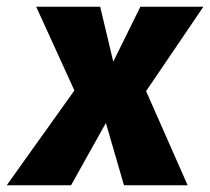

<svg xmlns="http://www.w3.org/2000/svg" viewBox="-72 -553 627 573"><path d="M535 -533H347L266 -369L227 -533H36L150 -283L-52 0H140L244 -186L298 0H488L364 -281Z"/></svg>

Font: Fira Sans ExtraBold
Style: Italic
Weight: 800
Italic angle: -8°
Designer: bBox Type GmbH & Carrois Corporate GbR & Edenspiekermann AG
Foundry: bBox Type GmbH & Carrois Corporate GbR & Edenspiekermann AG
Version: Version 4.301;PS 004.301;hotconv 1.0.88;makeotf.lib2.5.64775